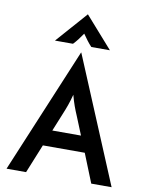

<svg xmlns="http://www.w3.org/2000/svg" viewBox="-92 -910 746 975"><g transform="rotate(10 281.0 -422.0)"><path d="M139.6 -683.3H232.6C250 -701.4 263.2 -719.4 279.9 -743.8C297.2 -719.4 309.7 -701.4 327.1 -683.3H422.9L281.2 -843.8ZM10.4 0H111.1L171.5 -148.6H387.5L447.2 0H552.1L281.9 -646.5H280.6ZM205.6 -231.2 243.8 -325C257.6 -358.3 268.1 -386.1 279.2 -428.5C290.3 -386.1 301.4 -357.6 315.3 -325L353.5 -231.2Z"/></g></svg>

Font: Afacad Medium
Style: Regular
Weight: 500
Designer: Kristian Moeller
Foundry: Dicotype
Version: Version 1.000